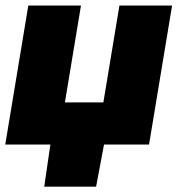

<svg xmlns="http://www.w3.org/2000/svg" viewBox="-20 -536 659 712"><path d="M-0.5 0 85 -515.6H280.3L220.7 -156.2H363.3L422.9 -515.6H618.2L532.7 0ZM144 156.2 171.4 -31.2H371.6L336.4 156.2Z"/></svg>

Font: Inter Display Black
Style: Italic
Weight: 900
Italic angle: -9.39999°
Designer: Rasmus Andersson
Foundry: rsms
Version: Version 4.000;git-a52131595